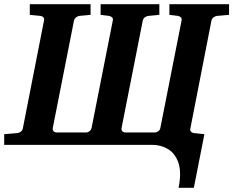

<svg xmlns="http://www.w3.org/2000/svg" viewBox="-41 -691 1113 916"><path d="M1051.8 -620.1 995.1 -615.2Q985.8 -614.3 978 -608.4Q970.2 -602.5 967.8 -592.8L867.2 -78.1Q864.7 -68.4 870.4 -62.7Q876 -57.1 883.8 -56.2L934.1 -50.8L883.8 205.1H811Q825.7 130.4 810.1 85.4Q794.4 40.5 760.5 20.3Q726.6 0 685.1 0H-21V-50.8L42 -56.2Q50.3 -57.1 58.1 -62.7Q65.9 -68.4 67.9 -78.1L168.9 -592.8Q171.4 -602.5 165.8 -608.4Q160.2 -614.3 150.9 -615.2L101.1 -620.1V-670.9H391.1V-620.1L337.9 -615.2Q330.1 -614.3 322.3 -608.4Q314.5 -602.5 312 -592.8L210.9 -81.1Q209 -71.3 214.4 -65.2Q219.7 -59.1 229 -59.1H370.1Q378.4 -59.1 386.2 -65.2Q394 -71.3 396 -81.1L497.1 -592.8Q499.5 -602.5 493.9 -607.9Q488.3 -613.3 479 -615.2L439 -620.1V-670.9H719.2V-620.1L667 -615.2Q657.7 -614.3 650.1 -608.4Q642.6 -602.5 640.1 -592.8L539.1 -81.1Q537.1 -71.3 542.5 -65.2Q547.9 -59.1 557.1 -59.1H698.2Q706.5 -59.1 714.6 -65.2Q722.7 -71.3 724.1 -81.1L825.2 -592.8Q827.6 -602.5 822 -607.9Q816.4 -613.3 808.1 -615.2L767.1 -620.1V-670.9H1051.8Z"/></svg>

Font: Charis
Style: Bold Italic
Weight: 700
Italic angle: -11°
Designer: Walt Agee, Miriam Martin, Annie Olsen, Victor Gaultney, Lorna Priest, Alan Ward, Bob Hallissy, Martin Hosken, Sharon Cor
Foundry: SIL Global
Version: Version 7.000